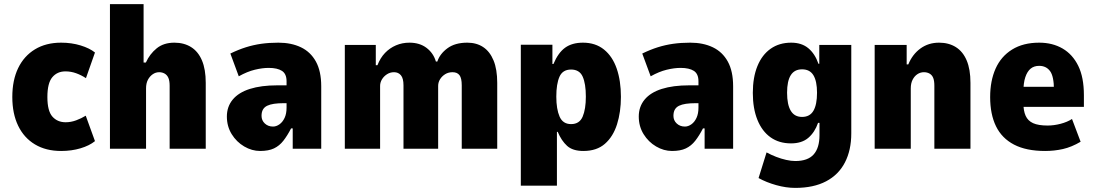

<svg xmlns="http://www.w3.org/2000/svg" viewBox="-20 -725 5342 936"><path d="M278 11Q204 11 150.5 -21Q97 -53 68.5 -112Q40 -171 40 -252Q40 -334 68.5 -393Q97 -452 150.5 -484.5Q204 -517 278 -517Q329 -517 373 -503.5Q417 -490 443 -469L399 -344Q376 -359 351 -368Q326 -377 299 -377Q259 -377 235 -348.5Q211 -320 211 -252Q211 -184 235.5 -156.5Q260 -129 300 -129Q326 -129 351.5 -138.5Q377 -148 398 -161L443 -37Q416 -15 372.5 -2Q329 11 278 11Z M516 0V-705H680V-420H691Q710 -462 744 -489.5Q778 -517 830 -517Q877 -517 911.5 -495.5Q946 -474 964.5 -430.5Q983 -387 983 -321V0H807V-307Q807 -331 801 -345Q795 -359 783 -366Q771 -373 756 -373Q739 -373 724.5 -363Q710 -353 701 -336Q692 -319 692 -294V0Z M1248 11Q1208 11 1170.5 -11Q1133 -33 1109.5 -71Q1086 -109 1086 -157Q1086 -205 1114.5 -239.5Q1143 -274 1198 -291.5Q1253 -309 1332 -309H1396V-222H1364Q1336 -222 1316 -219Q1296 -216 1282.5 -209.5Q1269 -203 1262 -191Q1255 -179 1255 -160Q1255 -138 1271 -123Q1287 -108 1311 -108Q1327 -108 1342.5 -119Q1358 -130 1367.5 -150.5Q1377 -171 1377 -200V-329Q1377 -365 1354.5 -379.5Q1332 -394 1290 -394Q1259 -394 1222 -385Q1185 -376 1144 -353L1103 -464Q1142 -483 1178.5 -494.5Q1215 -506 1253.5 -511.5Q1292 -517 1337 -517Q1400 -517 1447 -494.5Q1494 -472 1520 -425Q1546 -378 1546 -304V0H1407V-99H1399Q1381 -64 1361.5 -39Q1342 -14 1315.5 -1.5Q1289 11 1248 11Z M1661 0V-506H1812V-407H1820Q1834 -443 1857 -467Q1880 -491 1910.5 -504Q1941 -517 1976 -517Q2026 -517 2059.5 -491.5Q2093 -466 2105 -425H2112Q2124 -462 2161 -489.5Q2198 -517 2258 -517Q2303 -517 2335.5 -495.5Q2368 -474 2386 -430.5Q2404 -387 2404 -321V0H2231V-309Q2231 -344 2220 -358.5Q2209 -373 2186 -373Q2166 -373 2150.5 -363.5Q2135 -354 2125.5 -339Q2116 -324 2116 -306V0H1947V-309Q1947 -343 1934.5 -358Q1922 -373 1901 -373Q1882 -373 1866.5 -363Q1851 -353 1842 -338Q1833 -323 1833 -306V0Z M2519 180V-507H2673V-413H2678Q2701 -468 2735 -492.5Q2769 -517 2822 -517Q2883 -517 2924.5 -483.5Q2966 -450 2986.5 -390.5Q3007 -331 3007 -253Q3007 -179 2988 -119Q2969 -59 2929 -24Q2889 11 2824 11Q2772 11 2744.5 -14Q2717 -39 2699 -82H2695V180ZM2764 -120Q2805 -120 2820.5 -156.5Q2836 -193 2836 -254Q2836 -317 2820.5 -351.5Q2805 -386 2764 -386Q2723 -386 2707.5 -351Q2692 -316 2692 -254Q2692 -193 2708 -156.5Q2724 -120 2764 -120Z M3256 11Q3216 11 3178.5 -11Q3141 -33 3117.5 -71Q3094 -109 3094 -157Q3094 -205 3122.5 -239.5Q3151 -274 3206 -291.5Q3261 -309 3340 -309H3404V-222H3372Q3344 -222 3324 -219Q3304 -216 3290.5 -209.5Q3277 -203 3270 -191Q3263 -179 3263 -160Q3263 -138 3279 -123Q3295 -108 3319 -108Q3335 -108 3350.5 -119Q3366 -130 3375.5 -150.5Q3385 -171 3385 -200V-329Q3385 -365 3362.5 -379.5Q3340 -394 3298 -394Q3267 -394 3230 -385Q3193 -376 3152 -353L3111 -464Q3150 -483 3186.5 -494.5Q3223 -506 3261.5 -511.5Q3300 -517 3345 -517Q3408 -517 3455 -494.5Q3502 -472 3528 -425Q3554 -378 3554 -304V0H3415V-99H3407Q3389 -64 3369.5 -39Q3350 -14 3323.5 -1.5Q3297 11 3256 11Z M3857 191Q3812 191 3764 177.5Q3716 164 3678 143L3717 18Q3739 30 3763.5 39.5Q3788 49 3812.5 54.5Q3837 60 3857 60Q3918 60 3946.5 28Q3975 -4 3975 -66V-126H3968Q3952 -80 3920.5 -53Q3889 -26 3836 -26Q3778 -26 3736.5 -55.5Q3695 -85 3672.5 -140.5Q3650 -196 3650 -272Q3650 -348 3672.5 -403Q3695 -458 3737 -487.5Q3779 -517 3837 -517Q3888 -517 3920.5 -490Q3953 -463 3970 -414H3974V-506H4130V-75Q4130 7 4099 67Q4068 127 4007 159Q3946 191 3857 191ZM3890 -155Q3928 -155 3945.5 -185Q3963 -215 3963 -273Q3963 -329 3945.5 -358Q3928 -387 3890 -387Q3853 -387 3835 -358.5Q3817 -330 3817 -273Q3817 -215 3835 -185Q3853 -155 3890 -155Z M4244 0V-506H4400V-411H4408Q4428 -460 4467 -488.5Q4506 -517 4558 -517Q4605 -517 4639.5 -495.5Q4674 -474 4692.5 -430.5Q4711 -387 4711 -321V0H4535V-307Q4535 -331 4529.5 -345Q4524 -359 4512 -366Q4500 -373 4484 -373Q4467 -373 4452.5 -363.5Q4438 -354 4429 -336.5Q4420 -319 4420 -294V0Z M5075 11Q4983 11 4923.5 -20Q4864 -51 4835.5 -109.5Q4807 -168 4807 -252Q4807 -331 4833.5 -390.5Q4860 -450 4914 -483.5Q4968 -517 5046 -517Q5111 -517 5160 -488.5Q5209 -460 5236.5 -404Q5264 -348 5264 -261V-204H4948V-302H5128L5118 -286Q5118 -353 5099 -378.5Q5080 -404 5046 -404Q5021 -404 5004.5 -390.5Q4988 -377 4978.5 -349Q4969 -321 4969 -276V-223Q4969 -185 4980 -160.5Q4991 -136 5016.5 -124.5Q5042 -113 5087 -113Q5118 -113 5150.5 -121.5Q5183 -130 5206 -145L5248 -34Q5204 -8 5162 1.5Q5120 11 5075 11Z"/></svg>

Font: Nunito Sans 7pt Condensed Black
Style: Regular
Weight: 900
Width: 3
Designer: Vernon Adams
Foundry: Vernon Adams
Version: Version 3.101;gftools[0.9.27]